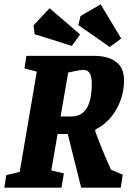

<svg xmlns="http://www.w3.org/2000/svg" viewBox="-34 -867 593 887"><path d="M479 -83 533 -60 524 0H341L279 -248H232L203 -80L261 -66L250 0H-14L-5 -58L57 -73L136 -536L79 -551L88 -609H400Q465 -609 502 -581.5Q539 -554 539 -495Q539 -424 503 -361Q467 -298 407 -269L406 -260Q440 -168 479 -83ZM246 -329H296Q390 -329 390 -481Q390 -514 380.5 -529Q371 -544 351 -544Q334 -544 281 -532ZM473 -650 328 -751 338 -793 431 -847 526 -689ZM298 -655 126 -709 121 -750 195 -829 336 -708Z"/></svg>

Font: Grenze
Style: Bold Italic
Weight: 700
Italic angle: -10°
Designer: Renata Polastri
Foundry: Omnibus-Type
Version: Version 1.002; ttfautohint (v1.8)